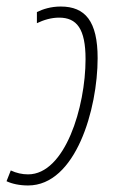

<svg xmlns="http://www.w3.org/2000/svg" viewBox="-49 -558 348 588"><path d="M37 10C183 10 250 -224 250 -380C250 -493 212 -538 137 -538C107 -538 82 -530 64 -521V-487C85 -497 108 -504 132 -504C186 -504 213 -470 213 -377C213 -230 150 -24 37 -24C19 -24 1 -28 -16 -36L-29 -3C-12 5 11 10 37 10Z"/></svg>

Font: Noto Sans ExtraCondensed ExtraLight
Style: Italic
Weight: 200
Width: 2
Italic angle: -12°
Designer: Monotype Design Team
Foundry: Monotype Imaging Inc.
Version: Version 2.013